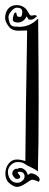

<svg xmlns="http://www.w3.org/2000/svg" viewBox="-20 -738 190 750"><path d="M79 -109Q80 -272 86 -617Q86 -619 84 -619Q78 -619 67.5 -618.5Q57 -618 53 -618Q29 -618 17 -631Q0 -652 0 -667Q0 -690 12 -704Q24 -718 45 -718Q59 -718 69 -712.5Q79 -707 83 -701.5Q87 -696 94 -684Q97 -677 104 -677Q105 -677 109.5 -678Q114 -679 115 -679Q122 -679 124 -674Q121 -672 116.5 -668Q112 -664 108 -662.5Q104 -661 97 -661Q90 -662 90 -664Q91 -666 83 -674Q80 -664 70.5 -657Q61 -650 49 -650Q45 -650 37 -652Q30 -655 30 -661Q30 -669 33 -679Q36 -689 40 -689Q43 -689 44 -686.5Q45 -684 45.5 -680Q46 -676 48 -674Q52 -672 58 -672Q67 -672 67 -692Q67 -708 46 -708Q36 -708 24.5 -695Q13 -682 13 -671Q13 -663 18 -648Q23 -634 41 -634Q42 -634 48 -634L54 -633Q98 -633 129 -666Q131 -444 131 -350Q131 -164 128 -68Q118 -77 101 -84.5Q84 -92 75 -99Q66 -105 50 -105Q34 -105 22.5 -93.5Q11 -82 11 -67Q11 -49 21 -36.5Q31 -24 48 -24Q58 -24 67 -31.5Q76 -39 76 -48Q76 -67 56 -67Q49 -67 49 -65Q49 -62 54 -56.5Q59 -51 59 -48Q59 -39 45 -39Q40 -39 34 -46.5Q28 -54 28 -60Q28 -67 33 -73Q38 -79 45 -79V-78Q45 -78 46 -78Q47 -78 51.5 -80Q56 -82 57 -82Q69 -82 77.5 -74Q86 -66 88 -55Q90 -55 94 -58Q98 -61 100 -61Q111 -61 123 -53Q135 -45 135 -36Q135 -33 131 -27Q131 -29 120.5 -32.5Q110 -36 107 -36Q103 -36 98.5 -33.5Q94 -31 88.5 -27Q83 -23 81 -22Q60 -8 47 -8Q37 -8 25 -16Q13 -24 8 -32Q1 -45 1 -60Q1 -82 13.5 -98.5Q26 -115 46 -115Q53 -115 58.5 -114Q64 -113 69.5 -111.5Q75 -110 79 -109Z"/></svg>

Font: Bukvitsa
Style: Regular
Weight: 500
Foundry: Ponomar Technologies, Inc.
Version: Version 1.1